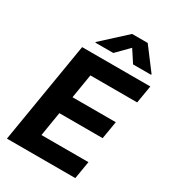

<svg xmlns="http://www.w3.org/2000/svg" viewBox="-224 -1075 1076 1195"><g transform="rotate(30 314.5 -477.0)"><path d="M324.6 -792.6 410.2 -879.3 467 -792.6H595.9L596.9 -797.6L479 -953.8H366.8L196.4 -797.6L195.3 -792.6ZM17.8 0H509.2L530.5 -126.8H192.8L221.2 -300.4H532.3L553.6 -427.2H242.5L271 -600.5H607.2L628.6 -727.3H138.5Z"/></g></svg>

Font: TID UI
Style: Bold Italic
Weight: 700
Italic angle: -9.39999°
Designer: The TID Project Authors
Foundry: Bakken & Bæck
Version: Version 1.001;hotconv 1.0.109;makeotfexe 2.5.65596